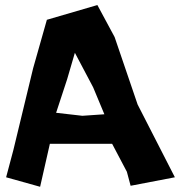

<svg xmlns="http://www.w3.org/2000/svg" viewBox="-20 -714 706 750"><path d="M242.2 -404.3 272.5 -507.8 343.8 -373 387.7 -267.6 301.8 -261.7 199.2 -273.4ZM3.9 -21.5 136.7 15.6 174.8 -152.3H418L475.6 -43L490.2 11.7L663.1 -21.5L517.6 -305.7L427.7 -569.3L360.4 -694.3L163.1 -636.7L109.4 -447.3L32.2 -127.9Z"/></svg>

Font: MaokenAssortedSans-TC
Style: Regular
Weight: 500
Version: Version 0.83